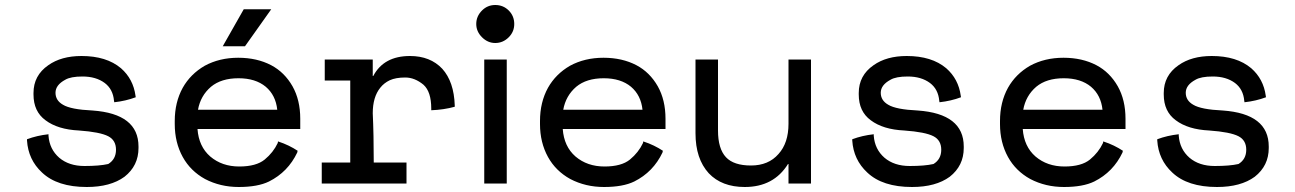

<svg xmlns="http://www.w3.org/2000/svg" viewBox="-20 -734 5181 768"><path d="M350 -292Q534 -279 534 -148V-142Q534 -71 478 -27Q422 14 327 14Q209 14 148 -44Q93 -95 88 -172V-175V-177Q128 -192 174 -197Q174 -200 174 -191Q178 -137 217 -103Q256 -70 318 -70Q378 -70 413 -78Q444 -97 444 -135Q444 -173 413 -189Q380 -206 296 -212Q211 -216 162 -253Q114 -288 114 -356Q114 -353 114 -362Q114 -432 173 -473Q225 -510 306 -510Q406 -510 464 -461Q513 -418 522 -351Q522 -348 523 -345Q483 -330 437 -325L436 -331Q432 -377 399 -402Q364 -428 310 -428Q263 -428 241 -415Q202 -394 202 -363Q202 -332 232 -315Q263 -296 350 -292Z M1056 -8Q1011 14 935 14Q861 14 800 -18Q742 -50 711 -106Q679 -164 679 -238V-250Q679 -325 711 -383Q742 -438 799 -471Q858 -503 933 -503Q1008 -503 1065 -473Q1118 -445 1150 -389Q1181 -334 1181 -259V-224V-218H770Q775 -148 821 -108Q868 -68 937 -68Q1005 -68 1039 -96Q1073 -124 1091 -162Q1092 -168 1092 -168.5Q1092 -169 1093 -168Q1136 -154 1172 -130Q1170 -133 1169 -124Q1132 -46 1056 -8ZM1043 -387Q1002 -421 934 -421Q865 -421 824 -387Q782 -351 772 -295H1089Q1083 -353 1043 -387ZM871 -549 955 -697H1065L960 -549Z M1279 -496H1471V-430H1473Q1515 -510 1620 -510Q1701 -510 1749 -459Q1796 -407 1799 -312V-309V-307Q1756 -295 1705 -293V-300Q1705 -367 1674 -395Q1639 -424 1601 -424Q1563 -424 1539 -413Q1516 -402 1501 -383Q1471 -346 1471 -281Q1475 -196 1475 -84H1606V0H1267V-84H1381V-412H1279Z M1961 -562Q1931 -562 1908 -585Q1885 -608 1885 -638Q1885 -669 1908 -692Q1930 -714 1961 -714Q1993 -714 2015 -692Q2037 -670 2037 -638Q2037 -607 2015 -585Q1992 -562 1961 -562ZM2007 0H1917V-496H2007Z M2517 -8Q2472 14 2396 14Q2322 14 2261 -18Q2203 -50 2172 -106Q2140 -164 2140 -238V-250Q2140 -325 2172 -383Q2203 -438 2260 -471Q2319 -503 2394 -503Q2469 -503 2526 -473Q2579 -445 2611 -389Q2642 -334 2642 -259V-224V-218H2231Q2236 -148 2282 -108Q2329 -68 2398 -68Q2466 -68 2500 -96Q2534 -124 2552 -162Q2553 -168 2553 -168.5Q2553 -169 2554 -168Q2597 -154 2633 -130Q2631 -133 2630 -124Q2593 -46 2517 -8ZM2504 -387Q2463 -421 2395 -421Q2326 -421 2285 -387Q2243 -351 2233 -295H2550Q2544 -353 2504 -387Z M3224 0H3134V-78H3132Q3075 14 2959 14Q2867 14 2815 -41Q2762 -99 2762 -201V-496H2852V-212Q2852 -139 2884 -105Q2915 -72 2984 -72Q3054 -72 3094 -118Q3134 -162 3134 -239V-496H3224Z M3651 -292Q3835 -279 3835 -148V-142Q3835 -71 3779 -27Q3723 14 3628 14Q3510 14 3449 -44Q3394 -95 3389 -172V-175V-177Q3429 -192 3475 -197Q3475 -200 3475 -191Q3479 -137 3518 -103Q3557 -70 3619 -70Q3679 -70 3714 -78Q3745 -97 3745 -135Q3745 -173 3714 -189Q3681 -206 3597 -212Q3512 -216 3463 -253Q3415 -288 3415 -356Q3415 -353 3415 -362Q3415 -432 3474 -473Q3526 -510 3607 -510Q3707 -510 3765 -461Q3814 -418 3823 -351Q3823 -348 3824 -345Q3784 -330 3738 -325L3737 -331Q3733 -377 3700 -402Q3665 -428 3611 -428Q3564 -428 3542 -415Q3503 -394 3503 -363Q3503 -332 3533 -315Q3564 -296 3651 -292Z M4357 -8Q4312 14 4236 14Q4162 14 4101 -18Q4043 -50 4012 -106Q3980 -164 3980 -238V-250Q3980 -325 4012 -383Q4043 -438 4100 -471Q4159 -503 4234 -503Q4309 -503 4366 -473Q4419 -445 4451 -389Q4482 -334 4482 -259V-224V-218H4071Q4076 -148 4122 -108Q4169 -68 4238 -68Q4306 -68 4340 -96Q4374 -124 4392 -162Q4393 -168 4393 -168.5Q4393 -169 4394 -168Q4437 -154 4473 -130Q4471 -133 4470 -124Q4433 -46 4357 -8ZM4344 -387Q4303 -421 4235 -421Q4166 -421 4125 -387Q4083 -351 4073 -295H4390Q4384 -353 4344 -387Z M4871 -292Q5055 -279 5055 -148V-142Q5055 -71 4999 -27Q4943 14 4848 14Q4730 14 4669 -44Q4614 -95 4609 -172V-175V-177Q4649 -192 4695 -197Q4695 -200 4695 -191Q4699 -137 4738 -103Q4777 -70 4839 -70Q4899 -70 4934 -78Q4965 -97 4965 -135Q4965 -173 4934 -189Q4901 -206 4817 -212Q4732 -216 4683 -253Q4635 -288 4635 -356Q4635 -353 4635 -362Q4635 -432 4694 -473Q4746 -510 4827 -510Q4927 -510 4985 -461Q5034 -418 5043 -351Q5043 -348 5044 -345Q5004 -330 4958 -325L4957 -331Q4953 -377 4920 -402Q4885 -428 4831 -428Q4784 -428 4762 -415Q4723 -394 4723 -363Q4723 -332 4753 -315Q4784 -296 4871 -292Z"/></svg>

Font: Rilu
Style: Bold
Weight: 500
Designer: Alí Sinisterra
Foundry: Alí Sinisterra
Version: ""